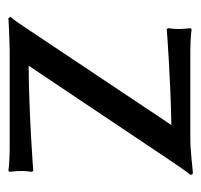

<svg xmlns="http://www.w3.org/2000/svg" viewBox="-31 -444 478 456"><g transform="rotate(90 208.0 -216.0)"><path d="M136 -45 365 -387C382 -412 389 -422 395 -429C395 -433 394 -435 390 -435C385 -435 338 -429 309 -429H105C85 -429 64 -430 49 -432L47 -429C48 -416 49 -411 49 -402C49 -393 48 -384 47 -376L49 -373C49 -373 162 -382 277 -384L42 -32C34 -20 28 -11 20 -2L23 3C23 3 76 0 104 0H330C350 0 371 1 386 3L388 0C387 -13 386 -18 386 -27C386 -36 387 -45 388 -53L386 -56C386 -56 258 -46 136 -45Z"/></g></svg>

Font: Libertinus Sans
Style: Regular
Weight: 400
Designer: Philipp H. Poll, Khaled Hosny
Foundry: Caleb Maclennan
Version: Version 7.050;RELEASE